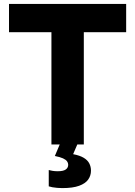

<svg xmlns="http://www.w3.org/2000/svg" viewBox="-20 -733 686 974"><path d="M240.9 0Q240.9 -57.6 240.9 -111.6Q240.9 -165.5 240.9 -232.4V-448.4Q240.9 -517.6 240.9 -573Q240.9 -628.4 240.9 -687L303.1 -569.6H208.7Q152 -569.6 108.5 -569.6Q64.9 -569.6 25.7 -569.6V-713H620V-569.6Q581 -569.6 537.4 -569.6Q493.8 -569.6 437 -569.6H342.6L405.2 -687Q405.2 -628.4 405.2 -573Q405.2 -517.6 405.2 -448.4V-232.4Q405.2 -165.5 405.2 -111.6Q405.2 -57.6 405.2 0ZM295.8 221.2Q282.6 221.2 269.7 220Q256.8 218.9 245.8 216.9Q234.8 214.9 227.3 212.3V129.5Q233.6 131.6 245.9 133.6Q258.2 135.7 272.8 135.7Q300.9 135.7 313.4 126.9Q326 118.1 326 102.7Q326 93.4 320.1 85.3Q314.2 77.1 299.6 70.3Q284.9 63.6 258.3 58.3L294.3 -26.9H372.1V0L351 49.1Q384.7 55.5 404.7 67.5Q424.6 79.5 433 96.1Q441.5 112.7 441.5 133Q441.5 157.7 427.5 177.7Q413.5 197.7 381.6 209.4Q349.8 221.2 295.8 221.2Z"/></svg>

Font: Commissioner Thin
Style: Regular
Weight: 100
Designer: Kostas Bartsokas
Foundry: Kostas Bartsokas
Version: Version 1.001;gftools[0.9.23]